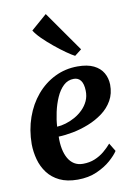

<svg xmlns="http://www.w3.org/2000/svg" viewBox="-95 -922 695 994"><g transform="rotate(-10 252.5 -425.5)"><path d="M450 -101.5Q436.5 -80.5 406.8 -54.2Q377 -28 333 -8.5Q289 11 232 11Q176 11 137.2 -7.8Q98.5 -26.5 74.5 -58.5Q50.5 -90.5 39.8 -130Q29 -169.5 28.5 -211Q29 -286 51.8 -350.5Q74.5 -415 115.5 -463.5Q156.5 -512 211.8 -539.2Q267 -566.5 331.5 -566.5Q383.5 -566.5 416.2 -550.5Q449 -534.5 465 -507Q481 -479.5 482 -445Q482.5 -397.5 462.2 -361.8Q442 -326 407.5 -300.5Q373 -275 331.8 -258.8Q290.5 -242.5 249 -234.5Q207.5 -226.5 173 -225.5Q172 -190.5 177.8 -161.2Q183.5 -132 195.8 -110.5Q208 -89 227.2 -77Q246.5 -65 273 -65Q307.5 -65 335.2 -76.5Q363 -88 385 -106.2Q407 -124.5 424 -144.5ZM301.5 -506.5Q270 -506.5 247 -484.8Q224 -463 208.8 -428.2Q193.5 -393.5 184.8 -353.5Q176 -313.5 174 -277.5Q195.5 -278.5 220 -285.8Q244.5 -293 268.2 -306.2Q292 -319.5 311.2 -338.5Q330.5 -357.5 341.8 -382Q353 -406.5 352 -436Q351 -471.5 338 -489Q325 -506.5 301.5 -506.5ZM329.5 -622.5Q313.5 -630.5 285.8 -650Q258 -669.5 227.2 -694.8Q196.5 -720 171 -745.2Q145.5 -770.5 134 -790L217 -862L365.5 -650.5Z"/></g></svg>

Font: Merriweather 28pt
Style: Bold Italic
Weight: 700
Italic angle: -7.8°
Version: Version 2.101